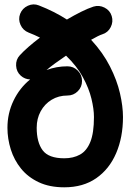

<svg xmlns="http://www.w3.org/2000/svg" viewBox="-20 -778 577 856"><path d="M266.6 57.1Q200.7 57.1 152.6 34.4Q104.5 11.7 73.7 -26.4Q43 -64.5 28.1 -111.8Q13.2 -159.2 13.2 -208.5Q13.2 -272.9 40.3 -329.3Q67.4 -385.7 114.3 -423.8Q90.3 -424.8 72.8 -440.4Q53.2 -458 51.8 -485.1Q50.3 -512.2 68.4 -531.7Q84 -548.8 107.2 -569.1Q130.4 -589.4 158.2 -610.4Q133.8 -622.6 107.4 -632.8Q82.5 -642.6 71.5 -667.2Q60.5 -691.9 69.8 -716.3Q79.6 -741.2 104.2 -752.4Q128.9 -763.7 153.3 -753.9Q188.5 -740.2 219.7 -724.4Q251 -708.5 278.3 -690.9Q311.5 -710.4 342 -725.6Q372.6 -740.7 396.5 -748.5Q421.9 -756.3 446 -744.1Q470.2 -731.9 478 -706.5Q485.8 -681.2 473.6 -657Q461.4 -632.8 436 -625Q420.4 -620.1 386.2 -600.6Q439 -543.5 470.2 -481.9Q501.5 -420.4 514.9 -362.1Q528.3 -303.7 528.3 -256.3Q528.3 -166 497.8 -95Q467.3 -23.9 408.9 16.6Q350.6 57.1 266.6 57.1ZM143.6 -208.5Q143.6 -143.6 170.2 -107.9Q196.8 -72.3 266.6 -72.3Q307.1 -72.3 336.9 -88.9Q366.7 -105.5 382.8 -145.5Q398.9 -185.5 398.9 -256.3Q398.9 -291.5 387.7 -337.9Q376.5 -384.3 349.4 -434.1Q322.3 -483.9 274.4 -529.8Q249 -512.7 226.3 -496.1Q203.6 -479.5 187.5 -465.8Q231.9 -482.4 280.8 -482.4Q307.6 -482.4 326.7 -463.1Q345.7 -443.8 345.7 -417Q345.7 -390.1 326.7 -371.1Q307.6 -352.1 280.8 -352.1Q241.2 -352.1 210.2 -333.3Q179.2 -314.5 161.4 -282Q143.6 -249.5 143.6 -208.5Z"/></svg>

Font: Mikhak-FD Bold
Style: Regular
Weight: 700
Designer: Amin Abedi
Version: Version 3.3